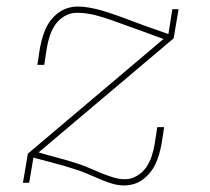

<svg xmlns="http://www.w3.org/2000/svg" viewBox="-20 -558 640 586"><path d="M359 8Q342 8 326 3.5Q310 -1 295 -7Q280 -13 265.5 -19.5Q251 -26 236 -32Q221 -38 205.5 -42.5Q190 -47 175 -52L82 -77L69 0H50L65 -89L479 -439L419 -461Q394 -470 369 -479Q344 -488 319 -497Q294 -506 267.5 -512.5Q241 -519 214 -519Q195 -519 177.5 -509Q160 -499 149 -483Q138 -467 132 -448.5Q126 -430 123 -412L115 -360H94L102 -412Q105 -427 109 -441.5Q113 -456 119.5 -470.5Q126 -485 136 -497.5Q146 -510 159 -519.5Q172 -529 187 -533.5Q202 -538 217 -538Q235 -538 254 -534.5Q273 -531 290.5 -526Q308 -521 325 -515Q342 -509 359 -503L361 -502Q377 -496 393 -490Q409 -484 426 -478L494 -454L506 -530H525L510 -441L98 -93L114 -88L180 -70Q196 -65 211 -60.5Q226 -56 241 -50Q256 -44 270.5 -37.5Q285 -31 299.5 -25.5Q314 -20 329.5 -15.5Q345 -11 362 -11Q380 -11 397.5 -21Q415 -31 426 -47Q437 -63 443 -81.5Q449 -100 452 -118L460 -170H481L473 -118Q470 -103 466 -88.5Q462 -74 455.5 -59.5Q449 -45 439 -32.5Q429 -20 416.5 -10.5Q404 -1 389 3.5Q374 8 359 8Z"/></svg>

Font: Iosevka Slab Thin Extended
Style: Italic
Weight: 100
Width: 7
Italic angle: -9°
Monospace: yes
Designer: Belleve Invis
Foundry: Belleve Invis
Version: Version 11.1.0; ttfautohint (v1.8.3)